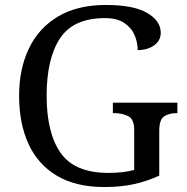

<svg xmlns="http://www.w3.org/2000/svg" viewBox="-20 -744 754 774"><path d="M401 10Q285 10 208.5 -36Q132 -82 94.5 -164.5Q57 -247 57 -358Q57 -466 96.5 -548.5Q136 -631 214 -677.5Q292 -724 407 -724Q518 -724 573 -692Q628 -660 628 -612Q628 -580 601 -561Q574 -542 535 -542Q535 -573 522.5 -602.5Q510 -632 481 -651.5Q452 -671 403 -671Q276 -671 222 -589.5Q168 -508 168 -358Q168 -208 224.5 -127.5Q281 -47 417 -47Q446 -47 473 -50Q500 -53 521 -59V-220Q521 -264 496.5 -276Q472 -288 439 -288H435V-330H695V-288H691Q663 -288 642.5 -275.5Q622 -263 622 -216V-36Q572 -13 519 -1.5Q466 10 401 10Z"/></svg>

Font: Noto Serif Test
Style: Regular
Weight: 400
Version: Version 1.000